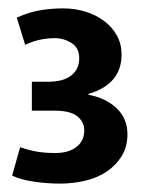

<svg xmlns="http://www.w3.org/2000/svg" viewBox="-20 -878 346 458"><path d="M20 -836Q52 -850 78.5 -854Q105 -858 131 -858Q159 -858 184.5 -850Q210 -842 229 -827.5Q248 -813 259 -793Q270 -773 270 -748Q270 -677 191 -654V-652Q233 -644 258.5 -619.5Q284 -595 284 -558Q284 -528 270.5 -506Q257 -484 235 -469Q213 -454 183.5 -447Q154 -440 123 -440Q94 -440 62 -444.5Q30 -449 9 -459L28 -527Q51 -519 70 -516Q89 -513 112 -513Q144 -513 162.5 -527.5Q181 -542 181 -567Q181 -587 164.5 -600.5Q148 -614 110 -614H56V-683H95Q131 -683 150 -698Q169 -713 169 -739Q169 -764 150.5 -775.5Q132 -787 111 -787Q94 -787 76.5 -783.5Q59 -780 40 -771Z"/></svg>

Font: Mukta Mahee
Style: Bold
Weight: 700
Designer: Shuchita Grover, Noopur Datye, Girish Dalvi, Yashodeep Gholap
Foundry: Ek Type
Version: Version 2.538;PS 1.000;hotconv 16.6.51;makeotf.lib2.5.65220;